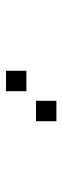

<svg xmlns="http://www.w3.org/2000/svg" viewBox="196 -220 208 640"><g transform="rotate(90 300.0 100.0)"><path d="M317 16Q316 16 316 16Q316 16 316 17V83Q316 84 316 84Q316 84 317 84H383Q384 84 384 84Q384 84 384 83V17Q384 16 384 16Q384 16 383 16ZM217 116Q216 116 216 116Q216 116 216 117V183Q216 184 216 184Q216 184 217 184H283Q284 184 284 184Q284 184 284 183V117Q284 116 284 116Q284 116 283 116Z"/></g></svg>

Font: Doto SemiBold
Style: Regular
Weight: 600
Monospace: yes
Version: Version 1.000